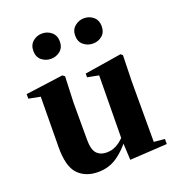

<svg xmlns="http://www.w3.org/2000/svg" viewBox="-147 -934 985 1069"><g transform="rotate(-20 345.5 -399.0)"><path d="M253 17Q178 17 134.5 -29Q91 -75 92 -189L95 -505L129 -480L26 -500V-527L248 -557L261 -547L255 -393V-174Q255 -114 276.5 -91.5Q298 -69 335 -69Q376 -69 411 -95Q446 -121 472 -160L511 -103H453Q416 -51 366.5 -17Q317 17 253 17ZM443 14 437 -107V-110L441 -487L374 -500V-522L593 -557L604 -547L600 -393V-35L664 -29V1ZM221 -665Q190 -665 166.5 -684.5Q143 -704 143 -740Q143 -775 166.5 -795Q190 -815 221 -815Q253 -815 276.5 -795Q300 -775 300 -740Q300 -704 276.5 -684.5Q253 -665 221 -665ZM470 -665Q439 -665 415 -684.5Q391 -704 391 -740Q391 -775 415 -795Q439 -815 470 -815Q502 -815 525 -795Q548 -775 548 -740Q548 -704 525 -684.5Q502 -665 470 -665Z"/></g></svg>

Font: Noto Serif JP ExtraLight Black
Style: Regular
Weight: 900
Version: Version 2.003-H1;hotconv 1.1.1;makeotfexe 2.6.0